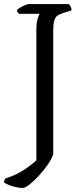

<svg xmlns="http://www.w3.org/2000/svg" viewBox="-48 -725 413 945"><path d="M64 200Q43 200 15 192Q-13 184 -28 173Q-28 165 -25.5 160Q-23 155 -21 153Q28 138 67 113Q106 88 131 64V-577Q131 -612 137 -632Q143 -652 148 -657H46Q43 -659 39.5 -663.5Q36 -668 35 -675Q40 -681 52 -688Q64 -695 76 -700Q88 -705 94 -705H291Q295 -701 299.5 -693Q304 -685 304 -674L263 -661Q247 -656 236.5 -649.5Q226 -643 220 -626Q214 -609 214 -575V35Q206 58 186.5 86Q167 114 143 140Q119 166 97.5 183Q76 200 64 200Z"/></svg>

Font: Texturina 72pt
Style: Regular
Weight: 400
Designer: Guillermo Torres Carreño
Foundry: Omnibus-Type
Version: Version 1.002; ttfautohint (v1.8.3)